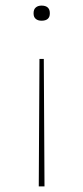

<svg xmlns="http://www.w3.org/2000/svg" viewBox="-20 -503 298 686"><path d="M136.5 -292.5 139 163H118.5L121 -292.5ZM128.5 -483Q143 -483 150.5 -476.2Q158 -469.5 158 -456.5V-454.5Q158 -442 150.5 -435.5Q143 -429 128.5 -429Q115.5 -429 107.8 -435.5Q100 -442 100 -454.5V-456.5Q100 -469.5 107.8 -476.2Q115.5 -483 128.5 -483Z"/></svg>

Font: Anek Latin Expanded Thin
Style: Regular
Weight: 250
Width: 7
Designer: Yesha Goshar
Foundry: Ek Type
Version: Version 1.003